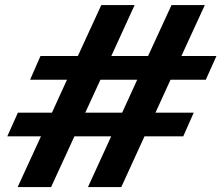

<svg xmlns="http://www.w3.org/2000/svg" viewBox="-20 -758 897 778"><path d="M52.5 -301.5H190.5L251.5 -435H102L144 -531H295.5L390.5 -737.5H525.5L431 -531H580L675 -737.5H810L715 -531H857L814 -435H671L610 -301.5H765L722.5 -205.5H565.5L471.5 0H336.5L430.5 -205.5H281.5L187 0H51.5L146 -205.5H9.5ZM325.5 -301.5H475L536 -435H387Z"/></svg>

Font: Epilogue
Style: Bold Italic
Weight: 700
Italic angle: -12°
Designer: Tyler Finck
Foundry: Etcetera Type Co
Version: Version 2.111; ttfautohint (v1.8.3)